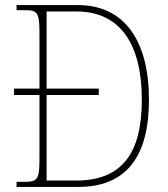

<svg xmlns="http://www.w3.org/2000/svg" viewBox="-20 -734 660 754"><path d="M45 0H288C479 0 565 -123 565 -342C565 -572 470 -714 286 -714H45V-694H80C127 -694 135 -683 135 -606V-386H35V-361H135V-109C135 -30 127 -20 78 -20H45ZM279 -25H163V-361H368V-386H163V-689H280C457 -689 537 -554 537 -342C537 -131 458 -25 279 -25Z"/></svg>

Font: Noto Serif Armenian SemiCondensed Thin
Style: Regular
Weight: 100
Width: 4
Designer: Monotype Design Team
Foundry: Monotype Imaging Inc.
Version: Version 2.008